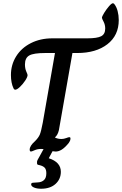

<svg xmlns="http://www.w3.org/2000/svg" viewBox="-20 -929 748 1177"><path d="M708 -806Q708 -712 638.5 -658Q569 -604 453 -604H424L341 -131Q334 -101 317 -87V-86Q334 -77 357 -77Q371 -77 385.5 -82.5Q400 -88 404 -88Q409 -88 410.5 -86Q412 -84 412 -79Q412 -70 407 -62Q402 -54 401 -52Q377 -23 358 -11.5Q339 0 321 0Q314 0 302 -2L279 41Q353 65 353 124Q353 169 320.5 198.5Q288 228 232 228Q206 228 188.5 220.5Q171 213 171 201Q171 191 185 191Q191 190 213 189Q235 188 249.5 175Q264 162 264 133Q264 112 255.5 101Q247 90 225 84Q214 82 210.5 80Q207 78 207 72V62Q207 55 224 27L247 -15Q242 -16 232 -16Q210 -16 192 -8Q174 0 170 0Q162 0 162 -12Q162 -35 195 -64Q216 -85 224 -104Q232 -123 242 -176L317 -604H257Q186 -604 159.5 -589Q133 -574 133 -534Q133 -509 141 -491Q149 -473 149 -469Q149 -457 134.5 -435Q120 -413 102 -396Q84 -379 73 -379Q69 -379 66.5 -382.5Q64 -386 63 -387Q47 -421 47 -469Q47 -532 79 -583.5Q111 -635 169 -664.5Q227 -694 301 -694H515Q576 -694 600.5 -707Q625 -720 625 -754Q625 -777 615 -796Q605 -815 605 -820Q605 -828 618.5 -850Q632 -872 648 -890.5Q664 -909 672 -909Q675 -909 677 -907.5Q679 -906 680 -905Q694 -888 701 -861.5Q708 -835 708 -806Z"/></svg>

Font: Charm
Style: Bold
Weight: 700
Designer: Katatrad Aksorn Co.,Ltd.
Foundry: Cadson Demak Co.,Ltd.
Version: Version 1.001